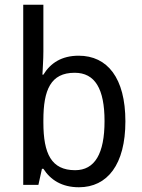

<svg xmlns="http://www.w3.org/2000/svg" viewBox="-20 -780 599 810"><path d="M163 -563V-760H78V0H142L157 -68H163C193 -21 241 10 313 10C433 10 509 -86 509 -268C509 -451 433 -545 312 -545C240 -545 193 -514 163 -465H159C160 -490 163 -527 163 -563ZM295 -473C381 -473 421 -405 421 -269C421 -132 380 -62 297 -62C197 -62 163 -131 163 -263V-273C163 -401 194 -473 295 -473Z"/></svg>

Font: Noto Sans Armenian SemiCondensed
Style: Regular
Weight: 400
Width: 4
Designer: Monotype Design Team
Foundry: Monotype Imaging Inc.
Version: Version 2.008